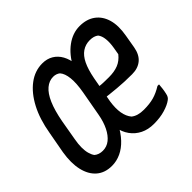

<svg xmlns="http://www.w3.org/2000/svg" viewBox="-136 -702 873 873"><g transform="rotate(-45 300.0 -266.0)"><path d="M232 -543Q262 -543 284.5 -529.5Q307 -516 320.5 -491.5Q334 -467 338 -432H320Q347 -484 387 -513.5Q427 -543 472 -543Q517 -543 547 -521Q577 -499 588.5 -459Q600 -419 590 -363L579 -299Q572 -259 548 -239Q524 -219 486 -219Q460 -219 437 -220Q414 -221 392.5 -223Q371 -225 352.5 -227Q334 -229 317 -231H296L305 -292Q323 -289 338 -287Q353 -285 369 -284.5Q385 -284 402 -284Q437 -284 462 -294Q487 -304 506 -328L512 -363Q517 -392 514.5 -415.5Q512 -439 501 -453Q493 -459 483 -462Q473 -465 459 -465Q432 -465 410.5 -450.5Q389 -436 374.5 -406Q360 -376 351 -329L328 -203Q322 -163 327 -133.5Q332 -104 348 -85Q359 -76 374.5 -71.5Q390 -67 410 -67Q447 -67 474 -74.5Q501 -82 530 -100H540Q539 -87 537.5 -74.5Q536 -62 533 -49Q531 -38 527 -31.5Q523 -25 517 -21Q500 -8 468.5 1.5Q437 11 397 11Q360 11 332 -3Q304 -17 286 -42Q268 -67 262 -101H279Q261 -66 237 -40.5Q213 -15 185 -2Q157 11 127 11Q82 11 53 -14Q24 -39 13.5 -84.5Q3 -130 13 -191L32 -295Q45 -372 74 -427Q103 -482 143.5 -512.5Q184 -543 232 -543ZM93 -195Q88 -168 88 -146.5Q88 -125 92.5 -108.5Q97 -92 105 -81Q113 -74 123.5 -70.5Q134 -67 146 -67Q172 -67 192 -83Q212 -99 226.5 -128Q241 -157 248 -196L270 -318Q279 -369 275.5 -403Q272 -437 257 -454Q251 -459 242.5 -462Q234 -465 224 -465Q198 -465 176 -446.5Q154 -428 137.5 -390Q121 -352 110 -293Z"/></g></svg>

Font: Rec Mono Semicasual
Style: Italic
Weight: 400
Italic angle: -10°
Version: Version 1.085; ttfautohint (v1.8.4.7-5d5b)